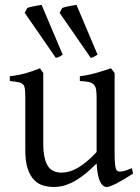

<svg xmlns="http://www.w3.org/2000/svg" viewBox="-20 -747 570 782"><path d="M522 -40Q503.9 -28.3 487.3 -18.3Q470.7 -8.3 456.5 -1Q442.4 6.3 431.6 10.5Q420.9 14.6 415 14.6Q397.9 14.6 387.2 -8.1Q376.5 -30.8 373.5 -81.1Q343.3 -50.8 318.1 -32Q293 -13.2 271.7 -2.9Q250.5 7.3 232.7 11Q214.8 14.6 199.2 14.6Q176.3 14.6 155.3 8.3Q134.3 2 118.2 -14.9Q102.1 -31.7 92.5 -61Q83 -90.3 83 -136.2V-347.2Q83 -370.6 81.5 -383.5Q80.1 -396.5 74 -403.1Q67.9 -409.7 55.2 -412.1Q42.5 -414.6 20 -417V-436.5Q37.6 -438.5 53 -441.4Q68.4 -444.3 82.8 -448.2Q97.2 -452.1 111.8 -457.3Q126.5 -462.4 142.6 -468.8L156.2 -449.7V-163.1Q156.2 -128.9 161.4 -106Q166.5 -83 176 -69.3Q185.5 -55.7 199.5 -49.8Q213.4 -43.9 231 -43.9Q246.6 -43.9 262.9 -48.6Q279.3 -53.2 296.6 -63.2Q314 -73.2 333 -89.1Q352.1 -105 373.5 -127.9V-347.2Q373.5 -369.1 371.3 -382.3Q369.1 -395.5 361.8 -402.8Q354.5 -410.2 341.1 -413.1Q327.6 -416 305.2 -417V-436.5Q340.3 -440.9 372.6 -450.2Q404.8 -459.5 432.1 -468.8L446.8 -449.7V-124Q446.8 -93.8 449 -74.7Q451.2 -55.7 458 -50.8Q463.9 -46.9 478 -49.1Q492.2 -51.3 517.1 -62ZM80.6 -694.8 91.3 -714.8Q96.7 -716.8 104 -718.5Q111.3 -720.2 119.4 -721.9Q127.4 -723.6 135.5 -724.9Q143.6 -726.1 149.4 -727.1L235.4 -524.4Q226.6 -518.6 221.7 -515.9Q216.8 -513.2 207.5 -511.2ZM222.7 -694.8 233.4 -714.8Q238.3 -716.8 245.8 -718.5Q253.4 -720.2 261.5 -721.9Q269.5 -723.6 277.6 -724.9Q285.6 -726.1 291.5 -727.1L377.4 -524.4Q367.7 -518.6 362.8 -515.9Q357.9 -513.2 349.6 -511.2Z"/></svg>

Font: Gentium Plus Eur
Style: Regular
Weight: 400
Designer: J. Victor Gaultney, Annie Olsen, Iska Routamaa, Becca Hirsbrunner
Foundry: SIL International
Version: Version 5.000